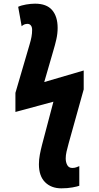

<svg xmlns="http://www.w3.org/2000/svg" viewBox="-20 -786 540 1046"><path d="M314 240Q259 240 225.5 206.5Q192 173 192 109Q192 83 197 56.5Q202 30 209 3L271 -232L64 -176V-280L141 -543Q148 -566 151.5 -585Q155 -604 155 -623Q155 -639 148 -647.5Q141 -656 130 -656Q111 -656 98 -643L79 -749Q96 -757 122.5 -761.5Q149 -766 171 -766Q234 -766 264 -731Q294 -696 294 -634Q294 -603 287 -572Q280 -541 270 -508L221 -339L436 -402V-299L354 -5Q347 20 342.5 40Q338 60 338 77Q338 98 346.5 113.5Q355 129 374 129Q386 129 395.5 125.5Q405 122 412 119V226Q402 230 375 235Q348 240 314 240Z"/></svg>

Font: Noto Sans Mono ExtraCondensed Black
Style: Regular
Weight: 900
Width: 2
Designer: Monotype Design Team
Foundry: Monotype Imaging Inc.
Version: Version 2.014